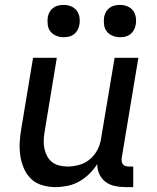

<svg xmlns="http://www.w3.org/2000/svg" viewBox="-20 -756 640 784"><path d="M206 8Q178 8 151.5 0Q125 -8 106.5 -26Q88 -44 77.5 -68.5Q67 -93 63 -120Q59 -147 60.5 -175Q62 -203 67 -231L115 -520H212L162 -217Q159 -200 158.5 -182.5Q158 -165 161.5 -148.5Q165 -132 173 -117.5Q181 -103 193.5 -93.5Q206 -84 222.5 -80Q239 -76 256 -76Q280 -76 304.5 -83Q329 -90 348 -106.5Q367 -123 378.5 -145.5Q390 -168 393 -192L448 -520H545L477 -111Q476 -104 477 -97Q478 -90 482 -85Q486 -80 492.5 -78Q499 -76 506 -76H524V8H492Q470 8 449 3.5Q428 -1 411.5 -13Q395 -25 386 -44.5Q377 -64 377 -86Q363 -64 344 -45.5Q325 -27 302.5 -14.5Q280 -2 255 3Q230 8 206 8ZM470 -604Q454 -604 439.5 -610Q425 -616 416 -627.5Q407 -639 405 -654.5Q403 -670 405 -686Q407 -697 412.5 -707Q418 -717 427.5 -724Q437 -731 448 -733.5Q459 -736 470 -736Q486 -736 500.5 -730Q515 -724 523.5 -712.5Q532 -701 534.5 -685.5Q537 -670 534 -654Q532 -643 526.5 -633Q521 -623 512 -616Q503 -609 492 -606.5Q481 -604 470 -604ZM240 -604Q224 -604 209.5 -610Q195 -616 186 -627.5Q177 -639 175 -654.5Q173 -670 175 -686Q177 -697 182.5 -707Q188 -717 197.5 -724Q207 -731 218 -733.5Q229 -736 240 -736Q256 -736 270.5 -730Q285 -724 293.5 -712.5Q302 -701 304.5 -685.5Q307 -670 304 -654Q302 -643 296.5 -633Q291 -623 282 -616Q273 -609 262 -606.5Q251 -604 240 -604Z"/></svg>

Font: Iosevka Custom Medium
Style: Italic
Weight: 500
Italic angle: -9°
Designer: Belleve Invis
Foundry: Belleve Invis
Version: Version 27.0.1